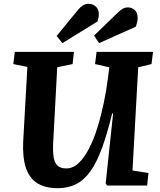

<svg xmlns="http://www.w3.org/2000/svg" viewBox="-20 -976 840 1010"><path d="M677 -79 761 -66 754 0H543L536 -12L575 -379H570Q544 -273 517 -198.5Q490 -124 457 -77Q424 -30 381.5 -8Q339 14 284 14Q218 14 176 -12.5Q134 -39 116 -94Q98 -149 102 -232L124 -624L50 -639L58 -703H369L362 -639L281 -622L260 -229Q257 -178 262.5 -147.5Q268 -117 284 -103.5Q300 -90 329 -90Q364 -90 394 -118.5Q424 -147 449 -196Q474 -245 493 -306.5Q512 -368 526 -435Q540 -502 548 -567L555 -622L480 -639L488 -703H785L777 -639L707 -622ZM599 -909Q614 -924 626.5 -930.5Q639 -937 653 -937Q673 -937 688.5 -923.5Q704 -910 704 -881Q704 -871 701.5 -860Q699 -849 695 -836L501 -749L475 -789ZM392 -926Q404 -940 417 -948Q430 -956 445 -956Q468 -956 484 -941.5Q500 -927 500 -902Q500 -893 498.5 -884.5Q497 -876 493 -863L308 -749L278 -787Z"/></svg>

Font: Literata 18pt
Style: Bold Italic
Weight: 700
Italic angle: -2°
Designer: Latin by Veronika Burian and Jose Scaglione. Greek by Irene Vlachou. Cyrillic by Vera Evstafieva
Foundry: TypeTogether
Version: Version 3.103;gftools[0.9.29]